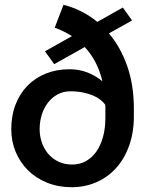

<svg xmlns="http://www.w3.org/2000/svg" viewBox="-20 -760 640 790"><path d="M428.2 -622.6Q476.6 -565.4 503.7 -487.5Q530.8 -409.7 530.8 -313V-281.7Q530.8 -214.4 511.2 -160.2Q491.7 -106 457.3 -68.1Q422.9 -30.3 376 -10Q329.1 10.3 274.9 10.3Q219.7 10.3 173.8 -8.3Q127.9 -26.9 95.2 -59.3Q62.5 -91.8 44.4 -135.3Q26.4 -178.7 26.4 -228.5Q26.4 -284.2 43.9 -329.6Q61.5 -375 93 -407.2Q124.5 -439.5 168.7 -457.3Q212.9 -475.1 266.1 -475.1Q305.7 -475.1 340.1 -461.7Q374.5 -448.2 401.4 -425.3Q390.6 -470.2 372.1 -505.1Q353.5 -540 328.6 -566.4L203.1 -496.1L165 -548.8L275.9 -611.3Q241.7 -633.3 205.1 -646L241.2 -740.2Q318.8 -720.7 380.4 -669.9L485.4 -729L523.4 -675.8ZM413.6 -314Q413.6 -317.9 413.6 -321.5Q413.6 -325.2 413.1 -329.1Q405.3 -339.8 392.6 -349.9Q379.9 -359.9 361.8 -367.4Q343.8 -375 320.8 -379.6Q297.9 -384.3 269.5 -384.3Q240.2 -384.3 217 -371.6Q193.8 -358.9 177.2 -337.4Q160.6 -315.9 151.9 -287.8Q143.1 -259.8 143.1 -228.5Q143.1 -200.7 151.9 -174.6Q160.6 -148.4 177.7 -127.9Q194.8 -107.4 219.7 -95.2Q244.6 -83 276.9 -83Q308.1 -83 333.3 -96.9Q358.4 -110.8 376.2 -136Q394 -161.1 403.8 -196.5Q413.6 -231.9 413.6 -275.4Z"/></svg>

Font: TypoPRO Roboto Mono
Style: Regular
Weight: 500
Designer: Google
Version: Version 2.000986; 2015; ttfautohint (v1.3)